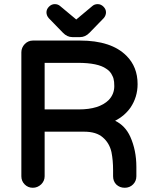

<svg xmlns="http://www.w3.org/2000/svg" viewBox="-20 -889 735 926"><path d="M214.8 -801.8Q204.1 -814.5 204.1 -829.6Q204.1 -844.7 216.3 -856.9Q228.5 -869.1 244.1 -869.1Q259.8 -869.1 270.5 -859.4L346.7 -795.9Q346.7 -794.9 347.7 -794.9L424.8 -859.4Q435.5 -869.1 451.2 -869.1Q466.8 -869.1 479 -856.9Q491.2 -844.7 491.2 -829.6Q491.2 -814.5 480.5 -801.8L412.1 -731.4Q391.6 -710 366.2 -710H329.1Q303.7 -710 283.2 -731.4ZM637.7 -84V-39.1Q637.7 -15.6 621.6 0.5Q605.5 16.6 581.5 16.6Q557.6 16.6 541 1Q525.4 -14.6 525.4 -39.1V-68.4Q525.4 -116.2 517.6 -155.3Q507.8 -199.2 475.6 -226.6Q444.3 -253.9 385.7 -253.9H195.3V-39.1Q195.3 -16.6 178.7 0Q161.1 16.6 138.2 16.6Q115.2 16.6 99.1 0.5Q83 -15.6 83 -39.1V-636.7Q83 -659.2 99.6 -676.8Q116.2 -693.4 138.7 -693.4H366.2Q516.6 -693.4 589.8 -620.1Q643.6 -566.4 643.6 -483.4Q643.6 -420.9 609.4 -370.1Q581.1 -330.1 535.2 -306.6Q584 -283.2 608.4 -229.5Q637.7 -164.1 637.7 -84ZM531.2 -473.6Q531.2 -485.4 530.3 -494.1Q529.3 -502.9 527.3 -510.3Q525.4 -517.6 521.5 -524.4Q512.7 -544.9 492.2 -557.6Q452.1 -585.9 355.5 -585.9H196.3Q196.3 -585.9 195.3 -585.9Q195.3 -585.9 195.3 -585V-361.3H360.4Q458 -361.3 503.9 -406.2Q531.2 -434.6 531.2 -473.6ZM195.3 -586.9Z"/></svg>

Font: FakePearl
Style: SemiBold
Weight: 400
Version: Version 1.2